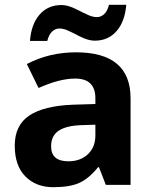

<svg xmlns="http://www.w3.org/2000/svg" viewBox="-20 -777 644 807"><path d="M194.8 -162.1Q194.8 -99.1 267.1 -99.1Q318.4 -99.1 349.6 -128.9Q380.9 -158.7 380.9 -208V-252.9L323.2 -251Q258.3 -249 226.6 -227.5Q194.8 -206.1 194.8 -162.1ZM203.6 9.8Q131.8 9.8 86.9 -35.2Q42 -80.1 42 -165Q42 -250 102.5 -291Q163.1 -332 286.1 -336.9L380.9 -339.8V-363.8Q380.9 -446.8 295.9 -446.8Q230.5 -446.8 142.1 -407.2L92.8 -507.8Q187 -557.1 299.3 -557.1Q528.8 -557.1 528.8 -363.8V0H424.8L396 -74.2H392.1Q354.5 -27.3 314.5 -8.8Q274.4 9.8 203.6 9.8ZM178.7 -605H106Q111.3 -675.8 146.5 -715.8Q181.6 -755.9 238.8 -755.9Q265.6 -755.9 300.3 -738.3Q335 -720.7 353 -712.9Q371.1 -705.1 387.7 -705.1Q404.3 -705.1 418 -717.8Q431.6 -730.5 438 -756.8H510.7Q504.9 -686 469.7 -646Q434.6 -606 377.9 -606Q351.1 -606 316.4 -623.5Q281.7 -641.6 263.7 -649.4Q246.1 -657.2 229.5 -657.2Q212.9 -657.2 199.2 -644.5Q185.5 -631.8 178.7 -605Z"/></svg>

Font: OpenSans-Bold
Style: Bold
Weight: 700
Foundry: Ascender Corporation
Version: Version 1.10